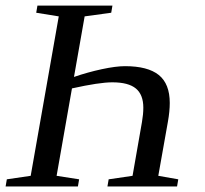

<svg xmlns="http://www.w3.org/2000/svg" viewBox="-32 -675 741 695"><path d="M608.9 0H356.9L361.3 -25.9L447.8 -38.6L481.9 -233.4Q486.8 -261.7 486.8 -285.2Q486.8 -332 460 -354.5Q433.1 -377 374.5 -377Q327.6 -377 228.5 -355L172.9 -38.6L254.4 -25.9L250 0H-11.7L-7.3 -25.9L79.1 -38.6L180.7 -615.7L99.1 -628.9L103.5 -654.8H375L370.6 -628.9L274.4 -615.7L235.8 -396.5Q285.6 -413.6 336.7 -424.6Q387.7 -435.5 420.4 -435.5Q502.9 -435.5 542.7 -403.6Q582.5 -371.6 582.5 -302.2Q582.5 -272 575.7 -233.9L541 -38.6L613.3 -25.9Z"/></svg>

Font: Tinos
Style: Italic
Weight: 400
Italic angle: -16.333°
Designer: Steve Matteson
Foundry: Monotype Imaging Inc.
Version: Version 1.32